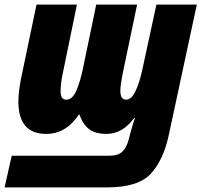

<svg xmlns="http://www.w3.org/2000/svg" viewBox="-46 -573 877 836"><path d="M419 243Q556 243 610.5 183.5Q665 124 688 19L811 -553H635L574 -271Q561 -211 543.5 -175Q526 -139 503 -139Q478 -139 478 -178Q478 -191 481 -211Q484 -231 487 -247L551 -553H373L315 -274Q304 -220 287 -179.5Q270 -139 242 -139Q218 -139 218 -175Q218 -209 226 -247L289 -553H113L45 -228Q34 -170 34 -131Q34 10 155 10Q242 10 297 -74H300Q314 -33 341 -11.5Q368 10 418 10Q487 10 538 -59H542Q536 -44 531.5 -28Q527 -12 522 5L514 36Q506 67 488 86Q470 105 430 105H5L-26 243Z"/></svg>

Font: Noto Sans Display SemiCondensed Black
Style: Italic
Weight: 900
Width: 4
Designer: Monotype Design team
Foundry: Monotype Imaging Inc.
Version: 1.000